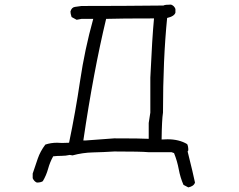

<svg xmlns="http://www.w3.org/2000/svg" viewBox="-20 -699 1040 834"><path d="M354 -89 476 -98Q592 -98 626 -96V-165L633 -210V-362Q641 -537 649 -619Q504 -619 441 -617Q386 -388 342 -89ZM798 115 777 104Q763 72 756.5 36.5Q750 1 736 -34L725 -38H624Q592 -41 476 -41Q430 -38 384.5 -37Q339 -36 295 -24L283 -26Q265 -22 247 -22Q229 -22 211 -20Q197 5 189 34Q181 63 166 88Q157 94 140 94Q128 89 122 75V55Q133 22 144 -10Q155 -42 177 -71Q201 -79 228 -79L249 -78Q265 -78 280 -79Q308 -213 328 -348.5Q348 -484 385 -617H334L313 -613L291 -625Q286 -640 286 -649Q291 -667 305.5 -669Q320 -671 334 -673Q512 -673 690 -675Q696 -679 723 -679Q737 -674 742 -660V-644Q737 -628 706 -621Q688 -441 688 -210Q683 -178 682 -93L708 -94Q758 -94 793 -73Q798 -64 798 -46L795 -41Q819 55 827 94Q822 110 798 115Z"/></svg>

Font: Yozai
Style: Regular
Weight: 400
Designer: LXGW / Y.OzVox
Foundry: LXGW / Y.OzVox
Version: Version 0.861;October 22, 2024